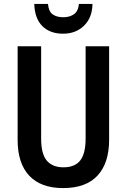

<svg xmlns="http://www.w3.org/2000/svg" viewBox="-20 -950 647 980"><path d="M537 -237Q537 -118 478 -54Q419 10 302 10Q189 10 129.5 -53Q70 -116 70 -236V-714H190V-242Q190 -164 219 -130Q248 -96 304 -96Q362 -96 389.5 -131Q417 -166 417 -243V-714H537ZM452 -930Q451 -860 409 -819Q367 -778 302 -778Q235 -778 196 -817Q157 -856 155 -930H225Q228 -892 248.5 -877Q269 -862 303 -862Q335 -862 357 -877Q379 -892 383 -930Z"/></svg>

Font: Noto Sans Ethiopic Condensed SemiBold
Style: Regular
Weight: 600
Width: 3
Designer: Monotype Design Team
Foundry: Monotype Imaging Inc.
Version: Version 2.102; ttfautohint (v1.8.4.7-5d5b)